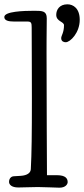

<svg xmlns="http://www.w3.org/2000/svg" viewBox="-50 -870 390 891"><path d="M167 -785C167 -819 147 -820 110 -820C58 -820 -30 -817 -30 -791C-30 -775 -12 -770 16 -770H78C95 -770 97 -763 97 -742C97 -665 98 -583 98 -413C98 -247 97 -159 93 -85C92 -68 77 -56 46 -54L13 -52C7 -52 -8 -46 -8 -26C-8 -14 3 0 35 0C56 0 99 -2 126 -2C160 -2 207 1 226 1C254 1 264 -15 264 -25C264 -41 255 -57 214 -57H168C168 -146 166 -325 166 -626C166 -628 166 -719 167 -785ZM211 -801C211 -770 247 -770 247 -753C247 -718 234 -705 234 -693C234 -676 249 -674 255 -674C276 -674 320 -718 320 -778C320 -831 290 -850 263 -850C226 -850 211 -825 211 -801Z"/></svg>

Font: Life Savers
Style: Bold
Weight: 700
Designer: Pablo Impallari, Rodrigo Fuenzalida, Brenda Gallo
Foundry: Pablo Impallari, Rodrigo Fuenzalida, Brenda Gallo
Version: Version 3.000